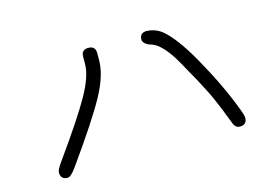

<svg xmlns="http://www.w3.org/2000/svg" viewBox="-72 -617 1144 791"><g transform="rotate(-15 500.0 -222.0)"><path d="M320 -437Q320 -467 350 -467Q380 -467 380 -437V-407Q380 -343 334 -258.5Q288 -174 168 -6Q144 28 130 28Q100 28 100 -2Q100 -14 121 -43Q232 -198 276 -276.5Q320 -355 320 -407ZM842 -16Q830 -48 817 -80Q804 -112 795 -132Q786 -152 770 -183Q754 -214 748.5 -224Q743 -234 724.5 -266.5Q706 -299 705 -302Q669 -368 632 -398Q618 -409 601 -414Q587 -418 578.5 -426.5Q570 -435 570 -442Q570 -472 600 -472Q613 -472 630 -467Q648 -461 664 -449Q713 -409 774 -302Q848 -171 890 -58Q900 -33 900 -22Q900 8 870 8Q850 8 842 -16Z"/></g></svg>

Font: Pecita
Style: Book
Weight: 400
Width: 7
Version: Version 4.3